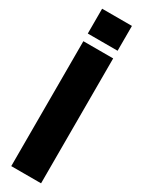

<svg xmlns="http://www.w3.org/2000/svg" viewBox="-242 -949 727 975"><g transform="rotate(30 121.5 -461.5)"><path d="M34.2 -777.3V-922.9H209V-777.3ZM34.2 0V-732.4H209V0Z"/></g></svg>

Font: webenart
Style: Regular
Weight: 400
Designer: Vernon Adams
Foundry: Vernon Adams
Version: Version 2.116; ttfautohint (v1.8.3)